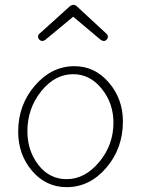

<svg xmlns="http://www.w3.org/2000/svg" viewBox="-20 -766 582 792"><path d="M155 -597Q148 -597 142.5 -602.5Q137 -608 137 -615Q137 -623 144 -628L269 -741Q276 -746 283 -746Q291 -746 297 -740L419 -627Q425 -621 425 -615Q425 -608 420 -602.5Q415 -597 408 -597Q402 -597 395 -602L282 -697L166 -601Q160 -597 155 -597ZM255 6Q170 6 112.5 -61Q55 -128 55 -223Q55 -333 124 -413Q193 -493 287 -493Q371 -493 429 -425.5Q487 -358 487 -265Q487 -154 418.5 -74Q350 6 255 6ZM255 -27Q330 -27 389 -97.5Q448 -168 448 -260Q448 -340 399.5 -400Q351 -460 282 -460Q206 -460 149.5 -389Q93 -318 93 -225Q93 -144 138.5 -85.5Q184 -27 255 -27Z"/></svg>

Font: Comic Neue Light
Style: Regular
Weight: 300
Designer: Craig Rozynski
Foundry: Craig Rozynski
Version: Version 2.003